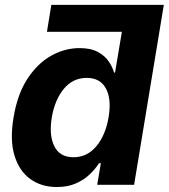

<svg xmlns="http://www.w3.org/2000/svg" viewBox="-20 -747 682 776"><path d="M187.5 -727.3 169.7 -618.6H472.6L445 -453.8H440.8Q434.7 -476.2 419.3 -498.9Q403.9 -521.7 375.5 -537.1Q347 -552.6 301.6 -552.6Q241.6 -552.6 186.3 -521.5Q131.1 -490.4 90.6 -428.1Q50.1 -365.8 34.7 -272Q19.4 -180.8 38.6 -118.1Q57.8 -55.4 102.7 -23.3Q147.6 8.9 209.8 8.9Q253.8 8.9 286.7 -5.7Q319.6 -20.2 342.7 -42.4Q365.9 -64.6 380.1 -87.4H387.6L372.9 0H522L642.1 -727.3ZM418.8 -272.7Q406.4 -199.9 369.2 -155.7Q332 -111.5 277.3 -111.5Q221.2 -111.5 199.3 -156.4Q177.5 -201.3 189.4 -272.7Q201.5 -343.8 238 -388Q274.5 -432.2 330.6 -432.2Q385.3 -432.2 408.3 -389Q431.3 -345.9 418.8 -272.7Z"/></svg>

Font: Inter UI
Style: Bold Italic
Weight: 700
Italic angle: 9.39999°
Designer: Rasmus Andersson
Foundry: rsms
Version: 3.2;8d6f07862